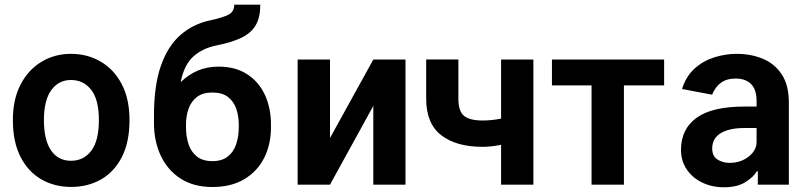

<svg xmlns="http://www.w3.org/2000/svg" viewBox="-20 -780 3405 811"><path d="M280.5 9.6Q210.2 9.6 154.5 -22.5Q98.7 -54.7 66.6 -117.5Q34.4 -180.4 34.4 -272.7Q34.4 -361.2 67.3 -423.7Q100.1 -486.2 155.9 -519.4Q211.6 -552.6 279.8 -552.6Q348.4 -552.6 404.5 -520.2Q460.6 -487.9 493.8 -425.4Q527 -362.9 527 -272.7Q527 -179.3 494.7 -116.5Q462.4 -53.6 406.6 -22Q350.9 9.6 280.5 9.6ZM279.8 -100.9Q333.8 -100.9 365.8 -143.5Q397.7 -186.1 397.7 -272.7Q397.7 -359.4 365.2 -400.7Q332.7 -442.1 279.8 -442.1Q227.6 -442.1 196.6 -399.3Q165.5 -356.5 165.5 -272.7Q165.5 -188.9 195.5 -144.9Q225.5 -100.9 279.8 -100.9Z M903.1 -498.6Q974.4 -498.6 1023.8 -466.6Q1073.2 -434.7 1098.9 -379.3Q1124.6 -323.9 1124.6 -253.6V-242.9Q1124.6 -170.8 1096.1 -113.6Q1067.5 -56.5 1012.1 -23.3Q956.7 9.9 877.1 9.9Q797.9 9.9 742.9 -25.6Q687.9 -61.1 659.1 -122.3Q630.3 -183.6 630.3 -261.4V-272Q630.3 -273.1 630.3 -272.7V-291.2Q630.3 -418.7 659.8 -502.5Q689.3 -586.3 742.7 -632.6Q796.2 -679 868.3 -694.2Q921.5 -705.6 945.5 -718.2Q969.5 -730.8 969.5 -760.3H1079.5Q1079.5 -707.4 1060.5 -674.2Q1041.5 -641 1000.5 -620.9Q959.5 -600.9 892.8 -587.7Q833.8 -575.6 795.5 -540.3Q757.1 -505 743.3 -432.9Q810 -498.6 903.1 -498.6ZM877.1 -389.2Q836.6 -389.2 812.1 -370.6Q787.6 -351.9 776.6 -321Q765.6 -290.1 765.6 -253.6V-242.9Q765.6 -203.5 776.5 -170.8Q787.3 -138.1 811.8 -118.8Q836.3 -99.4 877.1 -99.4Q917.6 -99.4 942.1 -118.8Q966.6 -138.1 977.6 -170.8Q988.6 -203.5 988.6 -242.9V-253.6Q988.6 -290.1 977.8 -321Q967 -351.9 942.6 -370.6Q918.3 -389.2 877.1 -389.2Z M1373.9 -197.1 1556.8 -528.4H1692.8V0H1556.8V-332.7L1373.9 0H1237.2V-528.4H1373.9Z M2233 -528.4V0H2096.6V-168.3Q2054.3 -159.8 2018.1 -159.8Q1907.3 -159.8 1843.8 -208.8Q1780.2 -257.8 1780.2 -362.9V-528.8H1916.2V-362.9Q1916.2 -309.7 1940.5 -290.3Q1964.8 -271 2018.1 -271Q2057.5 -271 2096.6 -279.1V-528.4Z M2785.2 -528.4V-419.4H2615.4V0H2478.7V-419.4H2311.4V-528.4Z M3181.1 0V-56.5H3176.8Q3164.1 -33.4 3129.3 -11.2Q3094.5 11 3038 11Q2987.2 11 2946 -8.9Q2904.8 -28.8 2880.7 -64.5Q2856.5 -100.1 2856.5 -147Q2856.5 -234.7 2922.1 -282.3Q2987.6 -329.9 3124.3 -329.9H3175.8V-352.6Q3175.8 -402.3 3152.3 -425.2Q3128.9 -448.2 3087 -448.2Q3049.4 -448.2 3025.2 -430.4Q3001.1 -412.6 2987.9 -380L2860.8 -404.1Q2877.8 -458.1 2914.4 -490.8Q2951 -523.4 2997.7 -538Q3044.4 -552.6 3092 -552.6Q3151.6 -552.6 3201.7 -532Q3251.8 -511.4 3282 -465.9Q3312.1 -420.5 3312.1 -346.2V0ZM3175.8 -239.3H3125Q3060.4 -239.3 3024.3 -217.5Q2988.3 -195.7 2988.3 -152.7Q2988.3 -120 3011 -106Q3033.7 -92 3061.1 -92Q3108.3 -92 3142 -118.3Q3175.8 -144.5 3175.8 -181.1Z"/></svg>

Font: Interface
Style: Bold
Weight: 700
Designer: Rasmus Andersson
Foundry: rsms
Version: Version 1.8